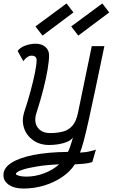

<svg xmlns="http://www.w3.org/2000/svg" viewBox="-20 -885 652 1111"><path d="M115 206Q63 206 31 184Q-1 162 0 127Q0 87 45.5 57.5Q91 28 175 11.5Q259 -5 373 -6Q379 -17 384.5 -32.5Q390 -48 394.5 -63.5Q399 -79 402 -89Q390 -73 366.5 -63.5Q343 -54 316 -50Q289 -46 265 -46Q211 -46 172.5 -73Q134 -100 119.5 -143Q105 -186 119 -233Q141 -299 157 -358.5Q173 -418 182.5 -465Q192 -512 192 -539Q191 -551 183.5 -557Q176 -563 163 -563Q151 -563 138 -554.5Q125 -546 115 -531L82 -590Q96 -610 126 -621Q156 -632 186 -632Q221 -632 242.5 -613.5Q264 -595 264 -565Q264 -534 255.5 -483Q247 -432 230.5 -367.5Q214 -303 190 -229Q175 -178 198.5 -146.5Q222 -115 270 -115Q313 -115 345.5 -124Q378 -133 399.5 -158Q421 -183 431 -231L511 -618H584Q554 -474 531.5 -367Q509 -260 492.5 -186.5Q476 -113 464 -68Q452 -23 443 -2Q464 -3 478 -5Q492 -7 505 -10.5Q518 -14 535 -19L514 53Q492 60 464.5 62.5Q437 65 413 66Q386 108 339.5 139.5Q293 171 235.5 188.5Q178 206 115 206ZM132 137Q185 137 236 117.5Q287 98 322 66Q251 69 195 78Q139 87 106 98.5Q73 110 72 122Q72 127 89.5 132Q107 137 132 137ZM433 -679 392 -732 572 -865 612 -813ZM226 -679 185 -732 365 -865 405 -813Z"/></svg>

Font: Victor Mono
Style: Italic
Weight: 400
Italic angle: -12°
Monospace: yes
Designer: Rune Bjørnerås
Version: Version 1.561;gftools[0.9.30]